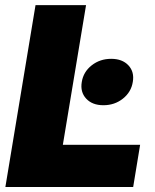

<svg xmlns="http://www.w3.org/2000/svg" viewBox="-20 -748 619 768"><path d="M1.5 0 122.1 -727.5H324.2L231.4 -168.9H540.5L512.7 0ZM393.6 -327.1Q349.1 -327.1 324.7 -353.5Q300.3 -379.9 307.1 -419.9Q313.5 -460.4 346.7 -486.6Q379.9 -512.7 424.8 -512.7Q469.2 -512.7 493.7 -486.6Q518.1 -460.4 511.2 -420.4Q504.9 -379.9 471.7 -353.5Q438.5 -327.1 393.6 -327.1Z"/></svg>

Font: Inter 28pt Black
Style: Italic
Weight: 900
Italic angle: -9.3988°
Designer: Rasmus Andersson
Foundry: rsms
Version: Version 4.001;git-66647c0bb